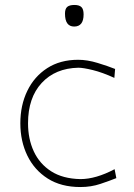

<svg xmlns="http://www.w3.org/2000/svg" viewBox="-20 -745 542 774"><path d="M304 9Q226.5 9 172.5 -25.2Q118.5 -59.5 90.2 -117.8Q62 -176 62 -248Q62 -320.5 90 -378.5Q118 -436.5 170.2 -470.2Q222.5 -504 295 -504Q332 -504 373.8 -491.2Q415.5 -478.5 444 -467L441 -431Q393 -453 354.2 -462.5Q315.5 -472 296 -472Q203 -470 148 -410.5Q93 -351 93 -248Q93 -185 116.2 -134.8Q139.5 -84.5 186.2 -54.5Q233 -24.5 304 -23Q366.5 -23 442 -63L449 -27Q423 -16.5 385.2 -3.8Q347.5 9 304 9ZM279 -638Q242 -638 242 -690Q242 -709.5 251 -717.2Q260 -725 280 -725Q299.5 -725 308.2 -716.5Q317 -708 317 -687Q317 -638 279 -638Z"/></svg>

Font: Commissioner Flair Thin
Style: Regular
Weight: 100
Designer: Kostas Bartsokas
Foundry: Kostas Bartsokas
Version: Version 1.000; ttfautohint (v1.8.3)